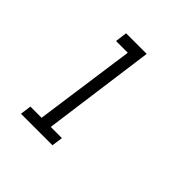

<svg xmlns="http://www.w3.org/2000/svg" viewBox="-104 -774 474 474"><g transform="rotate(45 133.0 -537.0)"><path d="M37 -404 33 -375H143L147 -404H108L148 -699H76L72 -668H113L76 -404Z"/></g></svg>

Font: Josefin Slab Thin SemiBold
Style: Italic
Weight: 600
Italic angle: -12°
Version: Version 2.000